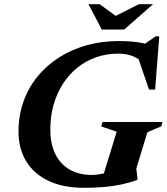

<svg xmlns="http://www.w3.org/2000/svg" viewBox="-20 -878 791 911"><path d="M414.8 -47.9Q431.3 -47.9 449.2 -50.6Q467.1 -53.3 484.3 -58.4Q501.4 -63.6 514.8 -70.4L465.9 -32.1L533.6 -253.1L460.2 -278.2L466.5 -299.2H751.1L744.8 -278.2L679.4 -250.7L626.8 -78.1L632.4 -30.4L631.1 -24.3Q597.4 -11.7 558.1 -3.2Q518.8 5.2 474.2 9.2Q429.6 13.2 380.1 13.2Q280.5 13.2 210.8 -19.6Q141.1 -52.5 104.4 -112.6Q67.8 -172.8 67.8 -253.9Q67.8 -329.4 91 -395.1Q114.2 -460.7 157 -513.7Q199.8 -566.7 258.9 -604.6Q318 -642.6 390 -662.9Q462.1 -683.2 543.4 -683.2Q573.6 -683.2 601.9 -681.1Q630.2 -678.9 657.9 -673.3Q685.7 -667.6 713.7 -656.8L643.4 -653.3L718.2 -705.5H735.7L716.1 -453.1H687L626.5 -629.9L668.9 -575.5Q639.1 -599.5 610 -611.5Q580.9 -623.6 540.2 -623.6Q485 -623.6 436.2 -606.4Q387.5 -589.3 347.5 -557.3Q307.6 -525.3 278.8 -480.7Q250 -436.1 234.4 -381.2Q218.8 -326.4 218.8 -263.6Q218.8 -193.7 243.2 -145.6Q267.7 -97.5 311.9 -72.7Q356 -47.9 414.8 -47.9ZM706.1 -858 569.6 -738H462.8L399.8 -858H453.1L538.5 -795.9H515.7L638.9 -858Z"/></svg>

Font: Newsreader Text
Style: Italic
Weight: 400
Italic angle: -17°
Designer: Hugues Gentile
Foundry: Production Type
Version: Version 1.001